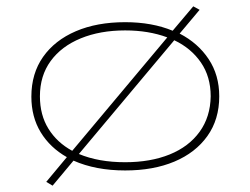

<svg xmlns="http://www.w3.org/2000/svg" viewBox="-20 -530 790 606"><path d="M146 56 126 44 191 -34Q138 -64 108.5 -112.5Q79 -161 79 -225Q79 -298 116 -350.5Q153 -403 219.5 -431.5Q286 -460 375 -460Q460 -460 525 -433L590 -510L610 -499L547 -424Q605 -394 638.5 -343.5Q672 -293 672 -226Q672 -153 634.5 -100.5Q597 -48 530.5 -20Q464 8 375 8Q282 8 212 -23ZM106 -226Q106 -167 133 -123.5Q160 -80 208 -54L508 -412Q449 -434 375 -434Q296 -434 235 -409Q174 -384 140 -337.5Q106 -291 106 -226ZM375 -18Q455 -18 515.5 -42.5Q576 -67 610 -114Q644 -161 645 -226Q645 -288 614 -333Q583 -378 530 -403L229 -44Q291 -18 375 -18Z"/></svg>

Font: Inconsolata ExtraExpanded ExtraLight
Style: Regular
Weight: 200
Width: 8
Monospace: yes
Designer: Raph Levien, Cyreal, Brenton Simpson
Foundry: Raph Levien, Cyreal, Google
Version: Version 3.100; ttfautohint (v1.8.4.7-5d5b)